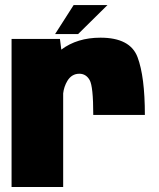

<svg xmlns="http://www.w3.org/2000/svg" viewBox="-20 -752 640 772"><path d="M355 -290Q355 -404.5 340.5 -430Q326 -455.5 299 -455.5Q268.5 -455.5 251 -427Q237 -403.5 234 -376.5V0H26.5V-595.5H221L226.5 -552.5Q290.5 -600.5 384 -600.5Q503.5 -600.5 533 -522.2Q562.5 -444 562.5 -290ZM201.5 -615 276 -731.5H412L294 -615Z"/></svg>

Font: Anybody Black
Style: Regular
Weight: 900
Designer: Tyler Finck
Foundry: Etcetera Type Company
Version: Version 1.010; ttfautohint (v1.8.3) -l 8 -r 50 -G 200 -x 14 